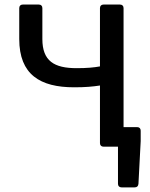

<svg xmlns="http://www.w3.org/2000/svg" viewBox="-20 -644 659 843"><path d="M522.5 -85.9V-608.4C522.5 -618.2 516.6 -624 506.8 -624H434.6C424.8 -624 418.9 -618.2 418.9 -608.4V-352.5C393.6 -347.7 361.3 -344.7 316.4 -344.7C217.8 -344.7 166 -376 166 -472.7V-608.4C166 -618.2 160.2 -624 150.4 -624H80.1C70.3 -624 64.5 -618.2 64.5 -608.4V-472.7C64.5 -316.4 156.2 -260.7 305.7 -260.7C354.5 -260.7 387.7 -263.7 418.9 -268.6V-15.6C418.9 -5.9 424.8 0 434.6 0H498V163.1C498 172.9 503.9 178.7 513.7 178.7H571.3C581.1 178.7 586.9 173.8 587.9 163.1L597.7 -24.4V-70.3C597.7 -80.1 591.8 -85.9 582 -85.9Z"/></svg>

Font: Ed Sans Neue Medium
Style: Regular
Weight: 500
Designer: Stephen Hutchings
Version: Version 1.004;PS 001.004;hotconv 1.0.88;makeotf.lib2.5.64775